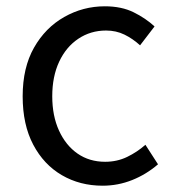

<svg xmlns="http://www.w3.org/2000/svg" viewBox="-20 -577 550 610"><path d="M306 13Q234 13 176.5 -20.5Q119 -54 85.5 -117.5Q52 -181 52 -271Q52 -362 88 -425.5Q124 -489 184 -523Q244 -557 313 -557Q366 -557 404.5 -538Q443 -519 471 -493L425 -433Q402 -454 375.5 -467Q349 -480 317 -480Q268 -480 229 -454Q190 -428 168 -381Q146 -334 146 -271Q146 -209 167.5 -162Q189 -115 226.5 -89Q264 -63 314 -63Q352 -63 384 -78.5Q416 -94 442 -117L482 -55Q445 -23 400 -5Q355 13 306 13Z"/></svg>

Font: Noto Sans SC Thin
Style: Regular
Weight: 400
Version: Version 2.004-H2;hotconv 1.0.118;makeotfexe 2.5.65603